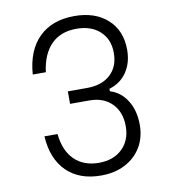

<svg xmlns="http://www.w3.org/2000/svg" viewBox="-90 -892 879 983"><g transform="rotate(-10 350.0 -400.0)"><path d="M596 -208Q596 -142 566 -92Q536 -42 482 -14Q428 14 357 14Q244 14 178 -51Q112 -116 105 -234H173Q182 -146 230 -99Q278 -52 357 -52Q433 -52 478.5 -96Q524 -140 524 -213Q524 -287 480.5 -331Q437 -375 364 -375H263V-440H364Q440 -440 484.5 -481Q529 -522 529 -593Q529 -664 483.5 -706Q438 -748 361 -748Q279 -748 230 -698.5Q181 -649 169 -556H101Q110 -680 178 -747Q246 -814 362 -814Q470 -814 534.5 -755.5Q599 -697 599 -597Q599 -529 566 -481Q533 -433 475 -416V-403Q531 -386 563.5 -333.5Q596 -281 596 -208Z"/></g></svg>

Font: Martian Mono ExtraLight
Style: Regular
Weight: 200
Monospace: yes
Designer: Roman Shamin
Foundry: Evil Martians
Version: Version 1.000; ttfautohint (v1.8.4.7-5d5b)